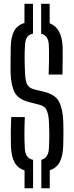

<svg xmlns="http://www.w3.org/2000/svg" viewBox="-20 -922 398 1036"><path d="M203 94V-60Q240.5 -68.5 244 -121Q246 -161 246 -191Q246 -221 244 -265Q242.5 -300.5 233 -324.5Q223.5 -348.5 195.5 -356L139.5 -370.5Q79 -385.5 59 -423.5Q39 -461.5 37 -531.5Q36.5 -562.5 37 -598.2Q37.5 -634 38 -668Q39 -723 56.2 -754.5Q73.5 -786 112 -798.5V-901.5H158V-740.5Q136 -736 126.2 -721.2Q116.5 -706.5 115 -679.5Q112.5 -643 112.8 -605.8Q113 -568.5 115 -531.5Q116 -490 125.8 -468.5Q135.5 -447 165 -439.5L217 -427Q279 -412 299 -372.5Q319 -333 321.5 -265Q322 -237 322.2 -216.8Q322.5 -196.5 322 -177.5Q321.5 -158.5 321 -133.5Q319 -79 302 -47.2Q285 -15.5 248.5 -3V94ZM242.5 -520Q244 -559.5 244.5 -599.8Q245 -640 243.5 -679.5Q241 -731 202 -740V-901.5H248V-796.5Q314 -771.5 318 -667.5Q318.5 -640.5 318.2 -601.2Q318 -562 317 -520ZM112.5 94V-2Q75 -15 58 -46.8Q41 -78.5 39 -133.5Q38 -176.5 38.2 -211.5Q38.5 -246.5 40.5 -290.5H114Q112 -247 111.8 -204Q111.5 -161 114 -121Q116.5 -67.5 158.5 -59.5V94Z"/></svg>

Font: Big Shoulders Stencil Display Medium
Style: Regular
Weight: 500
Designer: Patric King
Foundry: XO Type Co
Version: Version 1.000